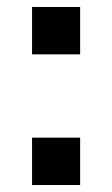

<svg xmlns="http://www.w3.org/2000/svg" viewBox="-20 -531 320 551"><path d="M72 0V-136H210V0ZM72 -375V-511H210V-375Z"/></svg>

Font: Chivo SemiBold
Style: Regular
Weight: 600
Designer: Hector Gatti
Foundry: Omnibus-Type
Version: Version 2.002